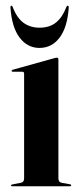

<svg xmlns="http://www.w3.org/2000/svg" viewBox="-20 -649 280 669"><path d="M183.5 -442V-27.5Q183.5 -14 195.5 -12L223 -7Q228 -6.5 228 -3Q228 0 224 0H22.5Q18.5 0 18.5 -3Q18.5 -5.5 23.5 -6.5L52 -12Q64 -14 64 -27V-392.5Q64 -399 57.5 -399H25Q20.5 -399 20.5 -402.5Q20.5 -404.5 24.5 -406L168 -446Q175 -448 178 -448Q183.5 -448 183.5 -442ZM117.5 -552.5Q152.4 -552.5 174.7 -570.2Q197.1 -588 211.3 -624.5Q213 -629 215.6 -629Q219.9 -629 219.5 -622Q214.7 -553.5 187.6 -517.8Q160.5 -482 117.5 -482Q75.8 -482 48.5 -517.8Q21.2 -553.5 16.5 -622Q16.1 -629 19.9 -629Q22.9 -629 24.2 -624.5Q39.3 -585.5 62.7 -569Q86.2 -552.5 117.5 -552.5Z"/></svg>

Font: Fraunces 144pt SemiBold
Style: Regular
Weight: 600
Version: Version 1.000;[0bf87f6ff]